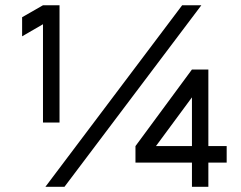

<svg xmlns="http://www.w3.org/2000/svg" viewBox="-20 -717 926 737"><path d="M145 -246.6V-624L64.9 -577.6V-650.9L145 -696.8H208.5V-246.6ZM154.3 0 679.2 -696.8H752.9L227.5 0ZM578.6 -156.2H716.8V-343.3ZM500 -92.8V-156.2L716.8 -450.2H779.8V-156.2H850.1V-92.8H779.8V0H716.8V-92.8Z"/></svg>

Font: Basically A Sans Serif
Style: Regular
Weight: 400
Designer: Hyung-Suk Kim
Foundry: Mental Design
Version: 1.000